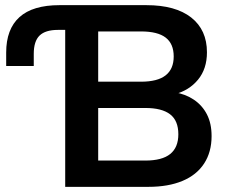

<svg xmlns="http://www.w3.org/2000/svg" viewBox="-20 -725 900 745"><path d="M233 0V-609H205Q156 -609 133.5 -587Q111 -565 111 -516V-469H4V-521Q4 -612 55.5 -658.5Q107 -705 211 -705H548Q661 -705 722 -657Q783 -609 783 -522Q783 -458 748.5 -416Q714 -374 657 -359V-367Q700 -360 732.5 -338Q765 -316 783 -281Q801 -246 801 -197Q801 -135 772 -90.5Q743 -46 688 -23Q633 0 556 0ZM361 -102H544Q609 -102 640.5 -127.5Q672 -153 672 -204Q672 -257 640 -281.5Q608 -306 544 -306H361ZM361 -408H527Q591 -408 622.5 -432.5Q654 -457 654 -506Q654 -555 623 -579Q592 -603 527 -603H361Z"/></svg>

Font: Nunito Sans 10pt
Style: Bold
Weight: 700
Designer: Vernon Adams
Foundry: Vernon Adams
Version: Version 3.101;gftools[0.9.27]